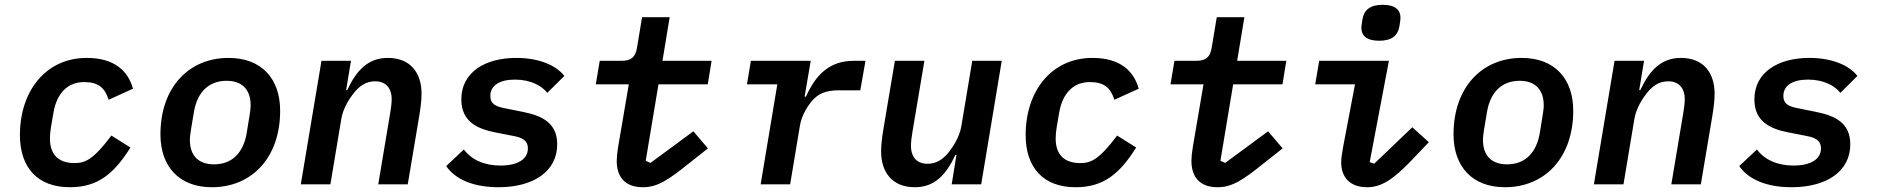

<svg xmlns="http://www.w3.org/2000/svg" viewBox="-20 -770 7842 802"><path d="M272 12.1C390.6 12.1 457.4 -46.5 524.9 -153.8L445.3 -203.8C369.3 -102.3 334.9 -88.8 291.2 -88.8C222.3 -88.8 188.6 -126.4 188.6 -191.1C188.6 -206 190.3 -222.3 192.8 -238.3L203.1 -298.3C217 -382.1 264.2 -427.2 331.3 -427.2C391.3 -427.2 418 -403.1 433.9 -353.3L535.5 -399.5C514.9 -474.1 457.4 -528.1 342.3 -528.1C170.8 -528.1 63.2 -389.2 63.2 -206C63.2 -71 136 12.1 272 12.1Z M865.1 12.1C1030.9 12.1 1150.2 -110.4 1150.2 -307.5C1150.2 -441.1 1072.8 -528.1 934.7 -528.1C769.2 -528.1 650.2 -405.5 650.2 -208.5C650.2 -74.9 728 12.1 865.1 12.1ZM773.1 -186.1C773.1 -198.2 775.6 -214.5 778.1 -230.8L790.1 -302.9C804 -384.6 851.6 -432.5 926.5 -432.5C987.9 -432.5 1027 -399.1 1027 -329.9C1027 -317.8 1024.9 -301.5 1022 -285.2L1010.3 -213.4C996.4 -131.4 948.9 -83.5 873.9 -83.5C812.1 -83.5 773.1 -116.8 773.1 -186.1Z M1360.1 0 1405.9 -274.5C1414.1 -322.1 1443.2 -362.6 1457 -380.3C1481.9 -411.9 1509.6 -430.4 1547.2 -430.4C1596.6 -430.4 1616.1 -395.2 1616.1 -356.9C1616.1 -336.3 1612.9 -317.1 1609.7 -296.9L1560 0H1683.2L1731.5 -287.3C1737.9 -327.1 1740.8 -353 1740.8 -378.9C1740.8 -463.8 1696 -528.1 1600.1 -528.1C1517.8 -528.1 1469.1 -476.6 1430.4 -393.5H1425.8L1446 -516H1322.8L1236.5 0Z M2061.8 12.1C2210.2 12.1 2307.5 -55.4 2307.5 -166.9C2307.5 -257.1 2244 -286.6 2164.4 -302.6L2088.8 -317.8C2053.6 -324.9 2028.1 -333.8 2028.1 -369.3C2028.1 -412.6 2066.4 -437.5 2130.7 -437.5C2198.5 -437.5 2244.3 -410.5 2266 -382.1L2337.4 -452.8C2301.1 -499.3 2228 -528.1 2136.4 -528.1C2006.4 -528.1 1907 -468.4 1907 -354.8C1907 -262.1 1973.4 -231.5 2050.4 -216.6L2124.6 -202.1C2159.4 -195.7 2185 -184.3 2185 -149.9C2185 -104.4 2141.3 -78.5 2070.7 -78.5C2004.3 -78.5 1950.3 -101.6 1917.6 -145.6L1843.8 -76.3C1882.1 -19.9 1959.5 12.1 2061.8 12.1Z M2665.5 12.1C2726.6 12.1 2772 -18.5 2859.4 -88.8L2937.1 -150.2L2876.4 -221.6L2697.1 -89.5L2677.2 -98.4L2730.5 -417.6H2936.4L2952.4 -516H2747.2L2777.3 -698.2H2661.9L2641 -571.7C2634.2 -529.8 2615.8 -516 2575.6 -516H2485.1L2468.7 -417.6H2606.5L2561.8 -155.2C2557.9 -131.4 2556.1 -112.9 2556.1 -98C2556.1 -30.5 2591.3 12.1 2665.5 12.1Z M3280.5 0 3321.7 -247.2C3329.2 -290.8 3355.8 -329.5 3369 -345.2C3394.9 -377.5 3427.6 -392.8 3483.3 -392.8H3573.5L3595.2 -516H3546.2C3446 -516 3387.4 -458.8 3346.6 -366.1H3340.9L3366.5 -516H3116.5L3100.1 -417.6H3226.9L3157.3 0Z M3955.3 0H4078.5L4164.4 -516H4041.2L3995.4 -241.8C3987.2 -193.9 3957.7 -153.4 3944.2 -135.7C3919 -104 3891.7 -85.9 3853.7 -85.9C3804.3 -85.9 3785.2 -121.1 3785.2 -159.1C3785.2 -179.7 3788 -199.6 3791.5 -219.8L3841.3 -516H3718L3669.7 -228.7C3663.4 -188.9 3660.5 -163 3660.5 -137.1C3660.5 -52.6 3705.3 12.1 3801.1 12.1C3883.5 12.1 3931.8 -39.4 3970.5 -122.5H3975.1Z M4473 12.1C4591.6 12.1 4658.4 -46.5 4725.9 -153.8L4646.3 -203.8C4570.3 -102.3 4535.9 -88.8 4492.2 -88.8C4423.3 -88.8 4389.6 -126.4 4389.6 -191.1C4389.6 -206 4391.3 -222.3 4393.8 -238.3L4404.1 -298.3C4418 -382.1 4465.2 -427.2 4532.3 -427.2C4592.3 -427.2 4619 -403.1 4634.9 -353.3L4736.5 -399.5C4715.9 -474.1 4658.4 -528.1 4543.3 -528.1C4371.8 -528.1 4264.2 -389.2 4264.2 -206C4264.2 -71 4337 12.1 4473 12.1Z M5066.1 12.1C5127.1 12.1 5172.6 -18.5 5259.9 -88.8L5337.7 -150.2L5277 -221.6L5097.7 -89.5L5077.8 -98.4L5131 -417.6H5337L5353 -516H5147.7L5177.9 -698.2H5062.5L5041.5 -571.7C5034.8 -529.8 5016.3 -516 4976.2 -516H4885.7L4869.3 -417.6H5007.1L4962.4 -155.2C4958.5 -131.4 4956.7 -112.9 4956.7 -98C4956.7 -30.5 4991.8 12.1 5066.1 12.1Z M5740.8 -599.8C5794 -599.8 5818.9 -621.8 5825.3 -659.4C5828.8 -679.7 5829.9 -688.6 5829.9 -696C5829.9 -726.6 5810 -750 5755.7 -750C5702.8 -750 5677.6 -728 5671.2 -690C5668 -669.7 5666.5 -660.9 5666.5 -653.8C5666.5 -623.2 5686.4 -599.8 5740.8 -599.8ZM5473.7 -417.6H5639.9L5590.6 -157.7C5584.9 -126.4 5582.4 -110.1 5582.4 -90.9C5582.4 -29.1 5619.3 12.1 5690.7 12.1C5751.4 12.1 5801.1 -22 5877.5 -101.6L5948.5 -176.1L5879.3 -238.3L5720.2 -86.3L5701.3 -92.7L5781.6 -516H5490.4Z M6266.3 12.1C6432.2 12.1 6551.5 -110.4 6551.5 -307.5C6551.5 -441.1 6474.1 -528.1 6335.9 -528.1C6170.5 -528.1 6051.5 -405.5 6051.5 -208.5C6051.5 -74.9 6129.3 12.1 6266.3 12.1ZM6174.4 -186.1C6174.4 -198.2 6176.8 -214.5 6179.3 -230.8L6191.4 -302.9C6205.3 -384.6 6252.8 -432.5 6327.8 -432.5C6389.2 -432.5 6428.3 -399.1 6428.3 -329.9C6428.3 -317.8 6426.1 -301.5 6423.3 -285.2L6411.6 -213.4C6397.7 -131.4 6350.1 -83.5 6275.2 -83.5C6213.4 -83.5 6174.4 -116.8 6174.4 -186.1Z M6761.4 0 6807.2 -274.5C6815.3 -322.1 6844.5 -362.6 6858.3 -380.3C6883.2 -411.9 6910.9 -430.4 6948.5 -430.4C6997.9 -430.4 7017.4 -395.2 7017.4 -356.9C7017.4 -336.3 7014.2 -317.1 7011 -296.9L6961.3 0H7084.5L7132.8 -287.3C7139.2 -327.1 7142 -353 7142 -378.9C7142 -463.8 7097.3 -528.1 7001.4 -528.1C6919 -528.1 6870.4 -476.6 6831.7 -393.5H6827.1L6847.3 -516H6724.1L6637.8 0Z M7463.1 12.1C7611.5 12.1 7708.8 -55.4 7708.8 -166.9C7708.8 -257.1 7645.2 -286.6 7565.7 -302.6L7490.1 -317.8C7454.9 -324.9 7429.3 -333.8 7429.3 -369.3C7429.3 -412.6 7467.7 -437.5 7532 -437.5C7599.8 -437.5 7645.6 -410.5 7667.3 -382.1L7738.6 -452.8C7702.4 -499.3 7629.3 -528.1 7537.6 -528.1C7407.7 -528.1 7308.2 -468.4 7308.2 -354.8C7308.2 -262.1 7374.6 -231.5 7451.7 -216.6L7525.9 -202.1C7560.7 -195.7 7586.3 -184.3 7586.3 -149.9C7586.3 -104.4 7542.6 -78.5 7471.9 -78.5C7405.5 -78.5 7351.6 -101.6 7318.9 -145.6L7245 -76.3C7283.4 -19.9 7360.8 12.1 7463.1 12.1Z"/></svg>

Font: Margiela Mono Italic SmBold It
Style: Regular
Weight: 600
Designer: Mike Abbink, Paul van der Laan, Pieter van Rosmalen
Foundry: Bold Monday
Version: Version 2.003 2021